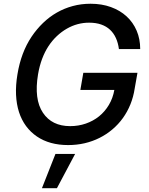

<svg xmlns="http://www.w3.org/2000/svg" viewBox="-20 -757 789 1015"><path d="M72.1 -363.3Q90.9 -479.4 147 -563.2Q174 -603.3 207.6 -635.7Q241.1 -668 280.5 -690.5Q320 -713.1 364.7 -725.1Q409.4 -737.2 458.8 -737.2Q518.1 -737.2 566.4 -719.6Q614.7 -702.1 649.1 -670.5Q683.6 -638.8 702.4 -594.8Q721.2 -550.8 721.2 -497.5H608.7Q604.4 -530.2 592.7 -555.9Q581 -581.7 561.6 -599.8Q542.3 -617.9 514.7 -627.5Q487.2 -637.1 451 -637.1Q388.8 -637.1 333.5 -605.5Q305.4 -589.5 280.7 -566.2Q256 -543 236.3 -513Q216.6 -483 202.6 -445.7Q188.6 -408.4 181.1 -364Q159.1 -232.2 207 -160.9Q254.3 -90.2 350.9 -90.2Q394.5 -90.2 433.6 -103.7Q472.7 -117.2 503.6 -142Q534.4 -166.9 555.6 -202.4Q576.7 -237.9 584.5 -281.6H404.8L420.5 -372.2H706.7L692.1 -289.4Q685.4 -245 669.4 -205.4Q653.4 -165.8 629.4 -132.6Q605.5 -99.4 574.2 -73Q543 -46.5 506.2 -28.1Q469.5 -9.6 427.6 0.2Q385.7 9.9 340.2 9.9Q241.8 9.9 175.1 -35.5Q141.7 -58.2 117.7 -90.7Q93.8 -123.2 80.4 -164.6Q67.1 -206 64.8 -255.9Q62.5 -305.8 72.1 -363.3ZM273.1 56.8H377.1L280.9 237.9H201.7Z"/></svg>

Font: Inter P Medium
Style: Italic
Weight: 500
Italic angle: 9.39999°
Designer: Rasmus Andersson
Foundry: rsms
Version: Version 3.018;git-588b23468